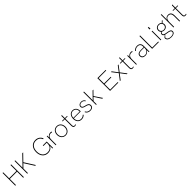

<svg xmlns="http://www.w3.org/2000/svg" viewBox="1042 -3964 7436 7436"><g transform="rotate(-45 4760.0 -246.0)"><path d="M92.5 0H128.5V-336.5H527.5V0H563.5V-697H527.5V-371.5H128.5V-697H92.5Z M749 0H785V-247L930.5 -397L1182 0H1224L956 -423.5L1221.5 -697H1173L785 -294.5V-697H749Z M1887.5 7.5C1986.5 7.5 2089 -34.5 2127.5 -145L2131 0H2163.5V-349.5H1949.5V-316.5H2131V-274.5C2131 -80 1999.5 -27.5 1889 -27.5C1722 -27.5 1616.5 -152.5 1616.5 -349C1616.5 -544 1722 -669.5 1889 -669.5C2005 -669.5 2090.5 -610.5 2130 -509.5L2163.5 -522.5C2119.5 -635.5 2020 -704.5 1889 -704.5C1703 -704.5 1580.5 -563.5 1580.5 -349C1580.5 -133.5 1703 7.5 1887.5 7.5Z M2307.5 0H2342.5V-253.5C2342.5 -307.5 2345.5 -331.5 2351.5 -352.5C2374.5 -433.5 2443 -464.5 2499.5 -464.5C2519.5 -464.5 2541 -459.5 2558.5 -452.5L2576.5 -483.5C2553.5 -494.5 2529.5 -499 2506 -499C2447 -499 2373.5 -465.5 2342.5 -391V-493H2307.5Z M2854 6C2988.5 6 3083 -98.5 3083 -247C3083 -395 2989 -499 2854 -499C2718 -499 2624.5 -395 2624.5 -247C2624.5 -98 2719 6 2854 6ZM2659 -247C2659 -378 2737.5 -467.5 2854 -467.5C2970 -467.5 3048 -378.5 3048 -247C3048 -115.5 2970 -25.5 2854 -25.5C2737.5 -25.5 2659 -115.5 2659 -247Z M3358 6C3377.5 6 3400.5 2 3424 -5V-34.5C3401.5 -27 3381 -24 3365.5 -24C3320.5 -24 3301.5 -55 3301.5 -109.5V-464.5H3424V-493H3301.5V-669L3266 -646.5V-493H3148.5V-464.5H3266V-102C3266 -31 3297.5 6 3358 6Z M3723.5 6C3801 6 3851 -15.5 3908 -72L3882 -94.5C3833.5 -44.5 3792 -26.5 3724 -26.5C3613 -26.5 3542.5 -105 3541 -241H3919C3920 -251 3921 -271.5 3921 -282.5C3921 -379 3865.5 -499 3715.5 -499C3586 -499 3506.5 -389.5 3506.5 -243C3506.5 -97.5 3587 6 3723.5 6ZM3541 -268C3547.5 -384 3614.5 -468.5 3716 -468.5C3842 -468.5 3887.5 -369.5 3887.5 -292.5C3887.5 -285 3887 -276.5 3886.5 -268Z M4203.5 6C4306.5 6 4372 -48.5 4372 -133.5C4372 -238.5 4279.5 -259.5 4195.5 -279.5C4121 -296.5 4068.5 -316 4068.5 -377.5C4068.5 -432.5 4118.5 -469.5 4188.5 -469.5C4250.5 -469.5 4298 -442.5 4327.5 -386.5L4354.5 -402C4322.5 -466.5 4262 -499 4189.5 -499C4098.5 -499 4035.5 -448 4035.5 -375C4035.5 -292.5 4104.5 -268 4185.5 -248.5C4262.5 -229.5 4337.5 -211.5 4337.5 -130.5C4337.5 -63.5 4284.5 -24.5 4204 -24.5C4121 -24.5 4058.5 -67 4034 -130L4008.5 -110.5C4036.5 -42.5 4108 6 4203.5 6Z M4856 0H4898L4690 -313.5L4864.5 -493H4819L4552 -218.5V-697H4517V0H4552V-173L4665 -289.5Z M5286 0H5737.5V-33H5322V-336H5689.5V-369H5322V-664H5737.5V-697H5286Z M5821.5 0H5865L6032 -221.5L6199.5 0H6243L6054.5 -246.5L6242.5 -493H6199.5L6032 -272L5865 -493H5821.5L6009.5 -246.5Z M6523 6C6542.5 6 6565.5 2 6589 -5V-34.5C6566.5 -27 6546 -24 6530.5 -24C6485.5 -24 6466.5 -55 6466.5 -109.5V-464.5H6589V-493H6466.5V-669L6431 -646.5V-493H6313.5V-464.5H6431V-102C6431 -31 6462.5 6 6523 6Z M6716 0H6751V-253.5C6751 -307.5 6754 -331.5 6760 -352.5C6783 -433.5 6851.5 -464.5 6908 -464.5C6928 -464.5 6949.5 -459.5 6967 -452.5L6985 -483.5C6962 -494.5 6938 -499 6914.5 -499C6855.5 -499 6782 -465.5 6751 -391V-493H6716Z M7407.5 0H7440.5V-305C7440.5 -431.5 7375 -499 7253.5 -499C7174 -499 7114.5 -470.5 7064.5 -404.5L7090.5 -383.5C7135 -443.5 7184 -468 7251.5 -468C7354 -468 7405.5 -412.5 7405.5 -305V-279.5H7242.5C7186.5 -279.5 7136 -271 7100.5 -246.5C7068 -224.5 7048 -189.5 7048 -138.5C7048 -50.5 7111 6 7218.5 6C7303.5 6 7374.5 -42 7405.5 -118.5ZM7083 -138.5C7083 -177.5 7097.5 -204.5 7123 -223.5C7151.5 -243.5 7197 -251.5 7246.5 -251.5H7405.5V-214.5C7405.5 -105 7322.5 -23.5 7222 -23.5C7134.5 -23.5 7083 -68.5 7083 -138.5Z M7590 0H7956.5V-33H7626V-697H7590Z M8054.5 0H8089.5V-493H8054.5ZM8050 -598H8094V-697H8050Z M8442.5 211C8559.5 211 8638 165.5 8638 80C8638 -19.5 8525 -32.5 8411 -50.5C8332.5 -63.5 8275 -78 8275 -137C8275 -165.5 8289.5 -187.5 8322.5 -204C8351.5 -185 8388 -174 8430 -174C8531.5 -174 8602.5 -237.5 8602.5 -333C8602.5 -366.5 8594 -397 8578.5 -422L8656.5 -492.5L8638 -515.5L8560 -446C8529 -479.5 8483 -499 8429.5 -499C8329 -499 8254 -431.5 8254 -334.5C8254 -289 8270.5 -250.5 8299.5 -222.5C8261 -200 8241.5 -172 8241.5 -132.5C8241.5 -82.5 8271.5 -56.5 8315.5 -40L8226.5 39.5C8224.5 49.5 8224.5 56 8224.5 60.5C8224.5 157.5 8305.5 211 8442.5 211ZM8259.5 63.5C8259.5 58.5 8259.5 55 8260.5 48L8337 -33C8359 -27 8383.5 -22.5 8408.5 -18.5C8503.5 -3.5 8603.5 6 8603.5 83.5C8603.5 150.5 8535.5 182.5 8443.5 182.5C8328.5 182.5 8259.5 141.5 8259.5 63.5ZM8288.5 -335.5C8288.5 -413.5 8347.5 -469.5 8430 -469.5C8511.5 -469.5 8567.5 -414.5 8567.5 -334.5C8567.5 -258.5 8512.5 -203.5 8429.5 -203.5C8345 -203.5 8288.5 -259 8288.5 -335.5Z M8759 0H8794V-257.5C8794 -397.5 8848 -468 8948 -468C9039.5 -468 9084.5 -409.5 9084.5 -289.5V0H9119.5V-301C9119.5 -431.5 9061 -499 8954 -499C8876.5 -499 8820.5 -462.5 8794 -390.5V-697H8759Z M9411 6C9430.5 6 9453.5 2 9477 -5V-34.5C9454.5 -27 9434 -24 9418.5 -24C9373.5 -24 9354.5 -55 9354.5 -109.5V-464.5H9477V-493H9354.5V-669L9319 -646.5V-493H9201.5V-464.5H9319V-102C9319 -31 9350.5 6 9411 6Z"/></g></svg>

Font: HK Grotesk ExtraLight
Style: Regular
Weight: 200
Designer: Alfredo Marco Pradil
Foundry: Hanken Design Co.
Version: Version 3.001;FEAKit 1.0